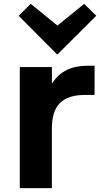

<svg xmlns="http://www.w3.org/2000/svg" viewBox="-20 -979 530 999"><path d="M472 -637V-485H422Q334 -485 292 -443Q250 -401 250 -312V0H83V-630H250V-546H252Q309 -637 435 -637ZM418 -959 481 -897 279 -696H277L77 -897L140 -959L279 -846Z"/></svg>

Font: Sinkin Sans 700 Bold
Style: Bold
Weight: 700
Designer: Keith Bates
Foundry: K-Type
Version: Sinkin Sans (version 1.0)  by Keith Bates   •   © 2014   www